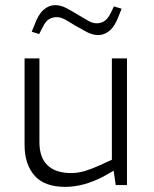

<svg xmlns="http://www.w3.org/2000/svg" viewBox="-20 -723 601 750"><path d="M235 7Q153 7 114.5 -37.5Q76 -82 76 -157V-495H134V-168Q134 -107 166 -77Q198 -47 257 -47Q285 -47 311.5 -55Q338 -63 369 -77L417 -99V-495H476V0H432L422 -70L434 -62L385 -34Q345 -13 307.5 -3Q270 7 235 7ZM133 -590 104 -599 115 -626Q129 -666 150 -684.5Q171 -703 195 -703Q217 -703 239 -691.5Q261 -680 287 -664Q307 -652 324.5 -642Q342 -632 357 -632Q374 -632 387.5 -640.5Q401 -649 412 -671L425 -698L455 -689L444 -661Q429 -621 408.5 -603.5Q388 -586 364 -586Q342 -586 320 -597.5Q298 -609 272 -624Q252 -637 234.5 -646.5Q217 -656 202 -656Q185 -656 171.5 -648Q158 -640 147 -617Z"/></svg>

Font: REM ExtraLight
Style: Regular
Weight: 250
Designer: Octavio Pardo
Foundry: Ashler Design
Version: Version 1.005;gftools[0.9.28]